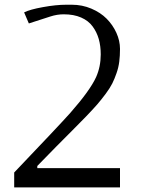

<svg xmlns="http://www.w3.org/2000/svg" viewBox="-20 -812 623 832"><path d="M41.5 0V-64.5Q235.8 -268.1 284.2 -322.3Q370.1 -419.9 396.5 -478Q416.5 -522.9 416.5 -576.2Q416.5 -612.8 408 -642.8Q399.4 -672.9 381.3 -697.5Q363.3 -722.2 331.5 -736.1Q299.8 -750 256.3 -750Q227.5 -750 198.7 -740.7L105 -710.4L84.5 -758.3Q109.4 -771 166.3 -781.2Q223.1 -791.5 266.6 -791.5H291.5Q335.9 -791.5 375.7 -774.7Q415.5 -757.8 442.1 -731Q468.8 -704.1 484.4 -669.7Q500 -635.3 500 -600.1Q500 -569.8 496.8 -544.9Q493.7 -520 485.1 -495.4Q476.6 -470.7 466.8 -450.9Q457 -431.2 438 -405.5Q418.9 -379.9 401.4 -359.6Q383.8 -339.4 352.8 -307.1Q321.8 -274.9 294.9 -248.3Q268.1 -221.7 223.9 -177Q179.7 -132.3 141.6 -92.8V-83.5H500V0Z"/></svg>

Font: Resagnicto
Style: Regular
Weight: 500
Version: Version 0.9991